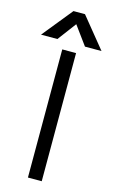

<svg xmlns="http://www.w3.org/2000/svg" viewBox="-188 -977 613 1029"><g transform="rotate(15 118.0 -462.5)"><path d="M285.6 -756.8 148.9 -924.8H85L-50.3 -757.8H40.5L117.7 -860.8L193.8 -756.8ZM80.1 0H156.7V-710.9H80.1Z"/></g></svg>

Font: Tuffy
Style: Regular
Weight: 500
Designer: Thatcher Ulrich, Karoly Barta and Michael Everson
Version: Version 001.270